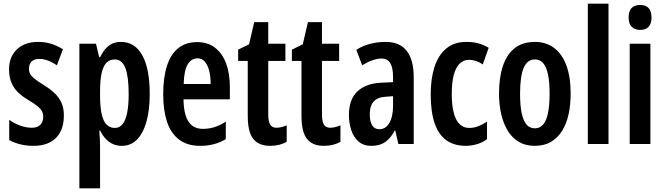

<svg xmlns="http://www.w3.org/2000/svg" viewBox="-20 -780 3601 1040"><path d="M326 -154Q326 -101 306.5 -64.5Q287 -28 250.5 -9Q214 10 163 10Q124 10 91 2Q58 -6 30 -21V-131Q54 -113 87 -100.5Q120 -88 153 -88Q182 -88 198 -103.5Q214 -119 214 -148Q214 -165 207 -178Q200 -191 183 -205Q166 -219 134 -238Q101 -257 77.5 -280Q54 -303 41.5 -333.5Q29 -364 29 -404Q29 -472 71.5 -512.5Q114 -553 187 -553Q224 -553 256.5 -543Q289 -533 321 -513L288 -426Q273 -437 257.5 -444.5Q242 -452 225.5 -456.5Q209 -461 192 -461Q166 -461 151.5 -447Q137 -433 137 -408Q137 -391 143.5 -379Q150 -367 167 -353.5Q184 -340 216 -320Q249 -300 273.5 -277.5Q298 -255 312 -225.5Q326 -196 326 -154Z M635 -553Q710 -553 750.5 -481Q791 -409 791 -271Q791 -183 773 -120Q755 -57 721.5 -23.5Q688 10 640 10Q615 10 593.5 1Q572 -8 554 -26.5Q536 -45 523 -72H518Q520 -45 521 -23.5Q522 -2 522 13V240H410V-543H500L517 -471H523Q538 -502 555.5 -520Q573 -538 592.5 -545.5Q612 -553 635 -553ZM602 -458Q574 -458 556.5 -440Q539 -422 530.5 -384Q522 -346 522 -286V-262Q522 -202 530.5 -163Q539 -124 557 -105.5Q575 -87 602 -87Q627 -87 643.5 -107Q660 -127 668.5 -168Q677 -209 677 -270Q677 -365 659 -411.5Q641 -458 602 -458Z M1048 -552Q1106 -552 1145.5 -521Q1185 -490 1205 -436Q1225 -382 1225 -309V-242H974Q975 -161 1001 -121.5Q1027 -82 1079 -82Q1111 -82 1140.5 -91Q1170 -100 1203 -121V-26Q1172 -8 1138 1Q1104 10 1065 10Q993 10 948.5 -25Q904 -60 884 -122.5Q864 -185 864 -268Q864 -360 884.5 -423.5Q905 -487 946 -519.5Q987 -552 1048 -552ZM1050 -464Q1016 -464 996.5 -431Q977 -398 975 -325H1121Q1121 -366 1113 -397Q1105 -428 1089.5 -446Q1074 -464 1050 -464Z M1478 -88Q1490 -88 1504.5 -91.5Q1519 -95 1533 -101V-12Q1514 -1 1491.5 4.5Q1469 10 1442 10Q1400 10 1373 -8Q1346 -26 1334 -61.5Q1322 -97 1322 -152V-450H1270V-511L1329 -540L1357 -660H1433V-543H1526V-450H1433V-159Q1433 -124 1443 -106Q1453 -88 1478 -88Z M1769 -88Q1781 -88 1795.5 -91.5Q1810 -95 1824 -101V-12Q1805 -1 1782.5 4.5Q1760 10 1733 10Q1691 10 1664 -8Q1637 -26 1625 -61.5Q1613 -97 1613 -152V-450H1561V-511L1620 -540L1648 -660H1724V-543H1817V-450H1724V-159Q1724 -124 1734 -106Q1744 -88 1769 -88Z M2070 -553Q2145 -553 2183 -504.5Q2221 -456 2221 -362V0H2138L2121 -73H2118Q2103 -45 2085 -26.5Q2067 -8 2044.5 1Q2022 10 1991 10Q1949 10 1922 -13.5Q1895 -37 1882.5 -75.5Q1870 -114 1870 -157Q1870 -241 1915.5 -284.5Q1961 -328 2045 -332L2109 -335V-362Q2109 -413 2094 -438Q2079 -463 2047 -463Q2025 -463 1998.5 -454Q1972 -445 1942 -426L1910 -510Q1944 -532 1984.5 -542.5Q2025 -553 2070 -553ZM2070 -256Q2026 -254 2004.5 -230.5Q1983 -207 1983 -161Q1983 -120 1996.5 -100Q2010 -80 2035 -80Q2069 -80 2089 -114Q2109 -148 2109 -207V-259Z M2503 10Q2440 10 2397.5 -20.5Q2355 -51 2334 -113Q2313 -175 2313 -269Q2313 -354 2333.5 -417.5Q2354 -481 2397 -517Q2440 -553 2505 -553Q2543 -553 2572 -545Q2601 -537 2627 -521L2595 -431Q2576 -444 2558 -450Q2540 -456 2520 -456Q2491 -456 2469.5 -435Q2448 -414 2437.5 -372.5Q2427 -331 2427 -269Q2427 -209 2438 -168Q2449 -127 2470 -107Q2491 -87 2522 -87Q2546 -87 2570 -96Q2594 -105 2618 -121V-26Q2594 -8 2563.5 1Q2533 10 2503 10Z M3071 -273Q3071 -213 3060 -162Q3049 -111 3025.5 -72.5Q3002 -34 2965 -12Q2928 10 2876 10Q2827 10 2790.5 -11.5Q2754 -33 2730.5 -71.5Q2707 -110 2695 -161.5Q2683 -213 2683 -273Q2683 -358 2703.5 -421Q2724 -484 2767 -518.5Q2810 -553 2878 -553Q2937 -553 2980.5 -521Q3024 -489 3047.5 -426.5Q3071 -364 3071 -273ZM2797 -271Q2797 -210 2805.5 -168.5Q2814 -127 2831.5 -106Q2849 -85 2877 -85Q2905 -85 2922.5 -106Q2940 -127 2948.5 -169Q2957 -211 2957 -272Q2957 -335 2948.5 -376Q2940 -417 2922.5 -437.5Q2905 -458 2877 -458Q2836 -458 2816.5 -412Q2797 -366 2797 -271Z M3276 0H3164V-760H3276Z M3503 -543V0H3391V-543ZM3448 -753Q3479 -753 3494 -735.5Q3509 -718 3509 -685Q3509 -652 3493.5 -635Q3478 -618 3448 -618Q3418 -618 3401.5 -635Q3385 -652 3385 -685Q3385 -719 3400.5 -736Q3416 -753 3448 -753Z"/></svg>

Font: Noto Sans Display ExtraCondensed SemiBold
Style: Regular
Weight: 600
Width: 2
Designer: Monotype Design Team
Foundry: Monotype Imaging Inc.
Version: Version 2.003